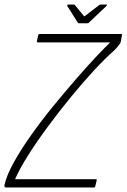

<svg xmlns="http://www.w3.org/2000/svg" viewBox="-44 -822 556 842"><path d="M487 -673Q491 -673 491.5 -671Q492 -669 490 -664L486 -640Q484 -632 475 -621Q466 -610 458 -602Q418 -567 368.5 -513.5Q319 -460 267 -396.5Q215 -333 166.5 -267.5Q118 -202 80 -142Q42 -82 22 -36H376Q379 -36 380 -34.5Q381 -33 380 -31L374 -6Q373 -2 372 -1Q371 0 368 0H-17Q-23 0 -24 -3.5Q-25 -7 -24 -12Q-15 -53 16 -109Q47 -165 91.5 -228Q136 -291 187 -353.5Q238 -416 287 -472.5Q336 -529 376 -571.5Q416 -614 439 -636H122Q119 -636 118 -638Q117 -640 118 -642L123 -666Q124 -670 125.5 -671.5Q127 -673 130 -673ZM303 -720Q299 -720 297 -723L251 -796Q250 -798 251.5 -800Q253 -802 256 -802H279Q284 -802 285 -799L323 -753Q325 -748 330 -753L390 -799Q393 -802 397 -802H421Q425 -802 425 -800Q425 -798 423 -796L346 -723Q345 -720 339 -720Z"/></svg>

Font: Glory ExtraLight
Style: Italic
Weight: 250
Italic angle: -12°
Version: Version 1.011